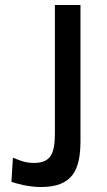

<svg xmlns="http://www.w3.org/2000/svg" viewBox="-20 -743 431 773"><path d="M304 -176V-723H201V-205C201 -120 181 -87 116 -87C77 -87 52 -101 32 -108L26 -11C42 -5 94 10 144 10C271 10 304 -57 304 -176Z"/></svg>

Font: United Sans Medium
Style: Regular
Weight: 500
Designer: Pablo Impallari, Rodrigo Fuenzalida (Modified by Dan O. Williams)
Version: Version 1.000;PS 001.000;hotconv 1.0.88;makeotf.lib2.5.64775